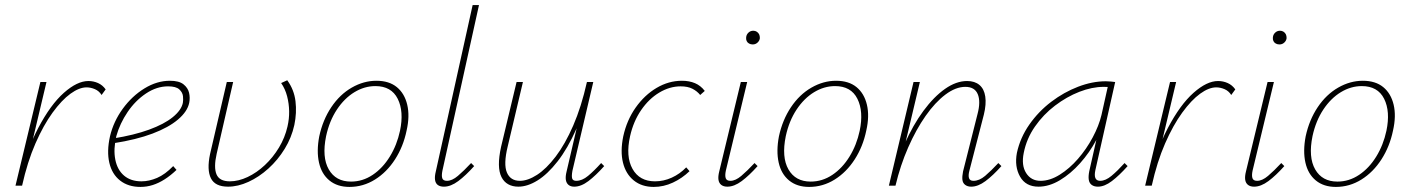

<svg xmlns="http://www.w3.org/2000/svg" viewBox="-20 -731 5553 756"><path d="M50 0Q82 -135 130.5 -227Q179 -319 231.5 -365.5Q284 -412 328 -412Q348 -412 366 -404Q384 -396 396 -379L380 -357Q370 -373 353.5 -380Q337 -387 321 -387Q292 -387 257.5 -362Q223 -337 187 -287.5Q151 -238 119.5 -166Q88 -94 67 0ZM41 0 139 -408H163L66 0Z M533 5Q485 5 453 -20Q421 -45 410.5 -90Q400 -135 413 -194Q427 -253 463.5 -303Q500 -353 549 -383Q598 -413 649 -413Q685 -413 702.5 -399Q720 -385 724.5 -365.5Q729 -346 725 -326Q718 -292 681 -260.5Q644 -229 580.5 -205Q517 -181 427 -167V-186Q508 -199 567 -220.5Q626 -242 660 -269.5Q694 -297 700 -326Q702 -337 700.5 -352Q699 -367 686 -379Q673 -391 642 -391Q597 -391 555 -363Q513 -335 482.5 -290Q452 -245 438 -195Q426 -143 434 -102.5Q442 -62 468.5 -39.5Q495 -17 537 -17Q567 -17 598.5 -30.5Q630 -44 662 -77L675 -62Q652 -40 628.5 -25Q605 -10 581.5 -2.5Q558 5 533 5Z M878 4Q827 4 810.5 -29Q794 -62 807 -124L873 -408H898L833 -125Q821 -72 832.5 -44.5Q844 -17 885 -17Q919 -17 955 -34Q991 -51 1023 -81Q1055 -111 1078.5 -150Q1102 -189 1112 -233Q1119 -263 1118.5 -293Q1118 -323 1110.5 -352Q1103 -381 1087 -404L1111 -415Q1138 -378 1143.5 -332.5Q1149 -287 1139 -239Q1128 -189 1101 -145Q1074 -101 1037 -67.5Q1000 -34 958.5 -15Q917 4 878 4Z M1356 5Q1308 5 1277 -20.5Q1246 -46 1236 -91Q1226 -136 1237 -194Q1251 -259 1284.5 -309Q1318 -359 1365 -386Q1412 -413 1462 -413Q1512 -413 1542.5 -388Q1573 -363 1583.5 -318.5Q1594 -274 1581 -217Q1568 -154 1535.5 -103.5Q1503 -53 1456.5 -24Q1410 5 1356 5ZM1362 -16Q1408 -16 1447.5 -42.5Q1487 -69 1515 -114.5Q1543 -160 1555 -216Q1571 -292 1546 -342Q1521 -392 1458 -392Q1415 -392 1375.5 -368Q1336 -344 1306.5 -299.5Q1277 -255 1264 -195Q1247 -112 1274.5 -64Q1302 -16 1362 -16Z M1728 4Q1713 4 1704 -2.5Q1695 -9 1693 -22.5Q1691 -36 1696 -56L1841 -711H1866L1722 -59Q1718 -39 1721.5 -29Q1725 -19 1740 -19Q1760 -19 1783 -38.5Q1806 -58 1835 -89L1847 -77Q1814 -40 1784.5 -18Q1755 4 1728 4Z M2021 4Q1998 4 1981 -5.5Q1964 -15 1954.5 -34Q1945 -53 1944.5 -82.5Q1944 -112 1953 -153L2014 -408H2039L1979 -154Q1962 -84 1976 -51.5Q1990 -19 2027 -19Q2058 -19 2094.5 -42.5Q2131 -66 2168 -114.5Q2205 -163 2237 -236.5Q2269 -310 2291 -408H2309Q2284 -301 2249.5 -223.5Q2215 -146 2175.5 -95.5Q2136 -45 2096.5 -20.5Q2057 4 2021 4ZM2241 4Q2227 4 2218.5 -3Q2210 -10 2208 -23Q2206 -36 2211 -56L2293 -408H2316L2234 -59Q2230 -37 2233 -28Q2236 -19 2249 -19Q2272 -19 2295.5 -38.5Q2319 -58 2347 -89L2359 -77Q2326 -40 2297 -18Q2268 4 2241 4Z M2554 5Q2507 5 2475.5 -20.5Q2444 -46 2433 -90.5Q2422 -135 2434 -194Q2448 -258 2483 -307.5Q2518 -357 2565.5 -385Q2613 -413 2665 -413Q2694 -413 2716.5 -403.5Q2739 -394 2755 -373L2737 -357Q2725 -372 2706.5 -381.5Q2688 -391 2660 -391Q2617 -391 2576 -366.5Q2535 -342 2504.5 -297.5Q2474 -253 2461 -195Q2443 -115 2470.5 -66Q2498 -17 2559 -17Q2593 -17 2625 -31.5Q2657 -46 2682 -72L2695 -57Q2666 -29 2629.5 -12Q2593 5 2554 5Z M2844 4Q2829 4 2820 -3Q2811 -10 2809 -23Q2807 -36 2812 -56L2897 -408H2922L2838 -59Q2834 -40 2837.5 -29.5Q2841 -19 2856 -19Q2876 -19 2899 -38.5Q2922 -58 2951 -89L2963 -77Q2930 -40 2900.5 -18Q2871 4 2844 4ZM2944 -556Q2936 -556 2929.5 -559.5Q2923 -563 2920 -569.5Q2917 -576 2918 -584Q2919 -595 2927 -602.5Q2935 -610 2946 -610Q2954 -610 2960 -606Q2966 -602 2969 -596Q2972 -590 2972 -581Q2971 -571 2963 -563.5Q2955 -556 2944 -556Z M3166 5Q3118 5 3087 -20.5Q3056 -46 3046 -91Q3036 -136 3047 -194Q3061 -259 3094.5 -309Q3128 -359 3175 -386Q3222 -413 3272 -413Q3322 -413 3352.5 -388Q3383 -363 3393.5 -318.5Q3404 -274 3391 -217Q3378 -154 3345.5 -103.5Q3313 -53 3266.5 -24Q3220 5 3166 5ZM3172 -16Q3218 -16 3257.5 -42.5Q3297 -69 3325 -114.5Q3353 -160 3365 -216Q3381 -292 3356 -342Q3331 -392 3268 -392Q3225 -392 3185.5 -368Q3146 -344 3116.5 -299.5Q3087 -255 3074 -195Q3057 -112 3084.5 -64Q3112 -16 3172 -16Z M3804 4Q3790 4 3780.5 -3Q3771 -10 3769.5 -23Q3768 -36 3772 -56L3829 -282Q3842 -331 3830 -360Q3818 -389 3781 -389Q3743 -389 3702.5 -358.5Q3662 -328 3624.5 -274.5Q3587 -221 3556 -150.5Q3525 -80 3506 0H3486Q3508 -88 3541.5 -163.5Q3575 -239 3616 -294.5Q3657 -350 3701 -381Q3745 -412 3788 -412Q3818 -412 3836.5 -396.5Q3855 -381 3859.5 -351Q3864 -321 3854 -280L3797 -59Q3792 -40 3795.5 -29.5Q3799 -19 3813 -19Q3836 -19 3859 -38.5Q3882 -58 3911 -89L3923 -77Q3890 -40 3860.5 -18Q3831 4 3804 4ZM3480 0 3577 -408H3602L3505 0Z M4069 4Q4019 4 3996.5 -35.5Q3974 -75 3984 -129Q3997 -189 4033 -240.5Q4069 -292 4119 -330Q4169 -368 4225 -389.5Q4281 -411 4334 -411Q4345 -411 4354 -410Q4363 -409 4371 -408L4293 -61Q4284 -19 4312 -19Q4333 -19 4356.5 -38.5Q4380 -58 4408 -89L4420 -77Q4387 -40 4358 -18Q4329 4 4303 4Q4288 4 4278.5 -3Q4269 -10 4267 -23.5Q4265 -37 4269 -57L4311 -243L4334 -277Q4323 -229 4296.5 -179.5Q4270 -130 4233 -88.5Q4196 -47 4153.5 -21.5Q4111 4 4069 4ZM4077 -19Q4114 -19 4152.5 -43Q4191 -67 4224.5 -105.5Q4258 -144 4282.5 -190Q4307 -236 4317 -278L4344 -399L4357 -386Q4352 -388 4343 -388.5Q4334 -389 4326 -389Q4280 -389 4230 -369.5Q4180 -350 4134 -315Q4088 -280 4055 -232.5Q4022 -185 4011 -129Q4001 -80 4020.5 -49.5Q4040 -19 4077 -19Z M4498 0Q4530 -135 4578.5 -227Q4627 -319 4679.5 -365.5Q4732 -412 4776 -412Q4796 -412 4814 -404Q4832 -396 4844 -379L4828 -357Q4818 -373 4801.5 -380Q4785 -387 4769 -387Q4740 -387 4705.5 -362Q4671 -337 4635 -287.5Q4599 -238 4567.5 -166Q4536 -94 4515 0ZM4489 0 4587 -408H4611L4514 0Z M4918 4Q4903 4 4894 -3Q4885 -10 4883 -23Q4881 -36 4886 -56L4971 -408H4996L4912 -59Q4908 -40 4911.5 -29.5Q4915 -19 4930 -19Q4950 -19 4973 -38.5Q4996 -58 5025 -89L5037 -77Q5004 -40 4974.5 -18Q4945 4 4918 4ZM5018 -556Q5010 -556 5003.5 -559.5Q4997 -563 4994 -569.5Q4991 -576 4992 -584Q4993 -595 5001 -602.5Q5009 -610 5020 -610Q5028 -610 5034 -606Q5040 -602 5043 -596Q5046 -590 5046 -581Q5045 -571 5037 -563.5Q5029 -556 5018 -556Z M5240 5Q5192 5 5161 -20.5Q5130 -46 5120 -91Q5110 -136 5121 -194Q5135 -259 5168.5 -309Q5202 -359 5249 -386Q5296 -413 5346 -413Q5396 -413 5426.5 -388Q5457 -363 5467.5 -318.5Q5478 -274 5465 -217Q5452 -154 5419.5 -103.5Q5387 -53 5340.5 -24Q5294 5 5240 5ZM5246 -16Q5292 -16 5331.5 -42.5Q5371 -69 5399 -114.5Q5427 -160 5439 -216Q5455 -292 5430 -342Q5405 -392 5342 -392Q5299 -392 5259.5 -368Q5220 -344 5190.5 -299.5Q5161 -255 5148 -195Q5131 -112 5158.5 -64Q5186 -16 5246 -16Z"/></svg>

Font: Ysabeau Infant Thin
Style: Italic
Weight: 250
Italic angle: -12°
Designer: Christian Thalmann (Catharsis Fonts)
Version: Version 2.001;gftools[0.9.30]; featfreeze: ss01,ss02,lnum